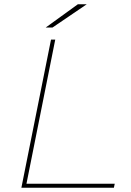

<svg xmlns="http://www.w3.org/2000/svg" viewBox="-20 -887 620 907"><path d="M81 0 221 -700H241L105 -19H522L518 0ZM196 -757 348 -867H390L228 -757Z"/></svg>

Font: Montserrat Thin Thin
Style: Italic
Weight: 250
Italic angle: -11.3°
Version: Version 9.000